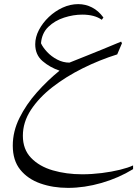

<svg xmlns="http://www.w3.org/2000/svg" viewBox="-20 -683 666 932"><path d="M626 138Q556 181 473 205Q390 229 310 229Q237 229 176 207.5Q115 186 78.5 141Q42 96 42 24Q42 -45 74.5 -110.5Q107 -176 159 -234.5Q211 -293 269 -340Q222 -356 186.5 -386.5Q151 -417 151 -468Q151 -503 169 -537.5Q187 -572 217 -600.5Q247 -629 284 -646Q321 -663 360 -663Q395 -663 426.5 -647Q458 -631 482 -598L474 -587Q439 -612 379 -612Q336 -612 291 -597.5Q246 -583 214.5 -552.5Q183 -522 179 -473Q188 -453 208.5 -431Q229 -409 257.5 -394Q286 -379 317 -379Q344 -390 404.5 -414Q465 -438 568 -481L572 -473L549 -419Q463 -392 381.5 -351.5Q300 -311 234.5 -260Q169 -209 130 -149.5Q91 -90 91 -24Q91 42 131 83.5Q171 125 236.5 144Q302 163 379 163Q426 163 474 157Q522 151 562.5 141Q603 131 626 120Z"/></svg>

Font: Bona Nova
Style: Italic
Weight: 400
Italic angle: -4°
Designer: Mateusz Machalski
Foundry: Capitalics
Version: Version 4.001; ttfautohint (v1.8.3)